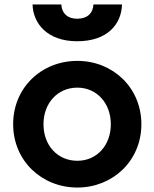

<svg xmlns="http://www.w3.org/2000/svg" viewBox="-20 -829 692 861"><path d="M327 12C485 12 614 -107 614 -272C614 -436 486 -556 327 -556C166 -556 39 -436 39 -272C39 -108 167 12 327 12ZM126 -809C128 -726 190 -644 326 -644C463 -644 525 -722 527 -809H399C397 -769 371 -745 326 -745C283 -745 257 -769 255 -809ZM175 -272C175 -366 238 -436 327 -436C414 -436 477 -366 477 -272C477 -177 414 -108 327 -108C238 -108 175 -177 175 -272Z"/></svg>

Font: Mluvka
Style: Bold
Weight: 700
Designer: Modified by Jiří Krblich, Original typeface by Gumpita Rahayu
Foundry: Gumpita Rahayu & Jiří Krblich
Version: Version 2.000;Glyphs 3.1.1 (3134)